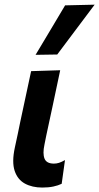

<svg xmlns="http://www.w3.org/2000/svg" viewBox="-20 -810 435 842"><path d="M165.5 12.5Q121 12.5 89 -5Q57 -22.5 44.2 -61Q31.5 -99.5 45 -162.5Q52.5 -197.5 57.8 -222Q63 -246.5 68.5 -274Q83 -341.5 94 -393Q105 -444.5 116.5 -498L244 -502Q225.5 -414.5 209.8 -340.5Q194 -266.5 183 -216L175 -176Q166.5 -136.5 175.2 -114.5Q184 -92.5 216.5 -92.5Q228 -92.5 239 -96Q250 -99.5 265 -108L250.5 -4Q235 3.5 214 8Q193 12.5 165.5 12.5ZM136 -569.5Q169 -624.5 201.2 -678.5Q233.5 -732.5 265.5 -786.5L395 -789.5Q353 -733.5 312 -679Q271 -624.5 231 -571Z"/></svg>

Font: Commissioner SemiBold
Style: Italic
Weight: 600
Italic angle: -12°
Designer: Kostas Bartsokas
Foundry: Kostas Bartsokas
Version: Version 1.000; ttfautohint (v1.8.3)